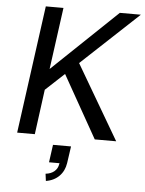

<svg xmlns="http://www.w3.org/2000/svg" viewBox="-61 -728 768 1018"><g transform="rotate(5 323.5 -219.0)"><path d="M48 0H142L174 -239L274 -332L461 0H575L343 -396L647 -680H535L190 -351L235 -680H141ZM217 204 222 242C280 233 318 193 326 138L339 48H243L230 142H286L285 146C280 179 255 200 217 204Z"/></g></svg>

Font: Ronzino Oblique
Style: Italic
Weight: 400
Italic angle: -8°
Designer: Nunzio Mazzaferro
Foundry: Collletttivo
Version: Version 1.000;Glyphs 3.3 (3337)